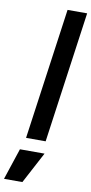

<svg xmlns="http://www.w3.org/2000/svg" viewBox="-162 -799 519 1091"><g transform="rotate(10 97.0 -253.0)"><path d="M29 0 135 -757H248L142 0ZM-54 251 6 70H148L52 251Z"/></g></svg>

Font: Plus Jakarta Sans SemiBold
Style: Italic
Weight: 600
Italic angle: -8°
Designer: Gumpita Rahayu
Foundry: Tokotype
Version: Version 2.071; ttfautohint (v1.8.4.7-5d5b);gftools[0.9.29]